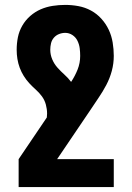

<svg xmlns="http://www.w3.org/2000/svg" viewBox="-20 -548 540 783"><path d="M56 215V101L171 -69Q171 -73 171.5 -77Q172 -81 172 -85Q172 -103 167 -121.5Q162 -140 151 -155Q140 -170 126 -182.5Q112 -195 99.5 -208.5Q87 -222 77 -238Q67 -254 60.5 -271.5Q54 -289 51 -307.5Q48 -326 48 -345Q48 -371 53 -396Q58 -421 71 -443.5Q84 -466 103.5 -483Q123 -500 146 -510Q169 -520 194.5 -524Q220 -528 246 -528Q273 -528 300 -523Q327 -518 351 -505Q375 -492 393.5 -471.5Q412 -451 423.5 -426.5Q435 -402 439.5 -374.5Q444 -347 444 -320Q444 -289 436 -259Q428 -229 413.5 -201.5Q399 -174 381.5 -148.5Q364 -123 347 -97L213 101H444V215ZM270 -214Q286 -238 296.5 -264.5Q307 -291 307 -320Q307 -336 305 -351.5Q303 -367 296 -381.5Q289 -396 275.5 -405Q262 -414 246 -414Q233 -414 220.5 -409Q208 -404 199.5 -394Q191 -384 188 -371Q185 -358 185 -345Q185 -325 193 -306Q201 -287 214.5 -272Q228 -257 243 -243.5Q258 -230 270 -214Z"/></svg>

Font: Iosevka Term Curly Heavy
Style: Regular
Weight: 900
Designer: Belleve Invis
Foundry: Belleve Invis
Version: Version 32.3.0